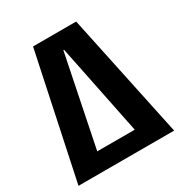

<svg xmlns="http://www.w3.org/2000/svg" viewBox="-165 -819 884 937"><g transform="rotate(-30 276.5 -350.0)"><path d="M155 -700H398L546 0H402L278 -610H274L150 0H7ZM149 -100H404V0H149Z"/></g></svg>

Font: Pathway Extreme Condensed
Style: Bold
Weight: 700
Width: 3
Version: Version 1.001;gftools[0.9.26]